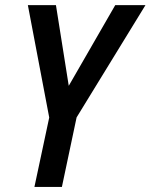

<svg xmlns="http://www.w3.org/2000/svg" viewBox="-20 -734 591 754"><path d="M115.2 0 173.3 -272.5 89.4 -713.9H199.7L250 -397L432.6 -713.9H551.3L280.8 -272.9L223.1 0Z"/></svg>

Font: Open Sans SemiCondensed SemiBold
Style: Italic
Weight: 600
Width: 4
Italic angle: -12°
Designer: Monotype Design Team
Foundry: Monotype Imaging Inc.
Version: Version 3.000